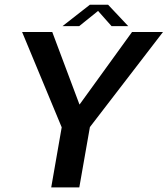

<svg xmlns="http://www.w3.org/2000/svg" viewBox="-20 -814 728 834"><path d="M202.5 0H324.5L370.5 -262L688 -675H553.5L326 -360.5H325L207 -675H76L248 -261ZM251.5 -700.5H324L406 -766.5L464.5 -700.5H537L449.5 -793.5H370.5Z"/></svg>

Font: Anybody Thin Medium
Style: Italic
Weight: 500
Italic angle: -10°
Version: Version 1.113;gftools[0.9.25]